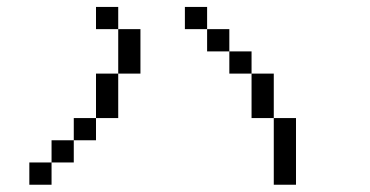

<svg xmlns="http://www.w3.org/2000/svg" viewBox="-20 -582 1040 540"><path d="M125 -125H62.5V-62.5H125ZM125 -125H187.5V-187.5H125ZM750 -250V-62.5H812.5V-250ZM187.5 -187.5H250V-250H187.5ZM250 -250H312.5Q312.5 -250 312.5 -375H250Q250 -375 250 -250ZM750 -250Q750 -250 750 -375H687.5Q687.5 -375 687.5 -250ZM312.5 -375H375Q375 -375 375 -500H312.5Q312.5 -500 312.5 -375ZM687.5 -375V-437.5H625V-375ZM625 -437.5V-500H562.5V-437.5ZM312.5 -500V-562.5H250V-500ZM562.5 -500V-562.5H500V-500Z"/></svg>

Font: Unifont
Style: Regular
Weight: 500
Version: Version 13.0.05